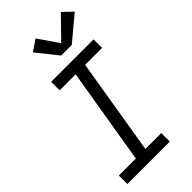

<svg xmlns="http://www.w3.org/2000/svg" viewBox="-300 -1051 1119 1119"><g transform="rotate(-45 260.0 -491.5)"><path d="M26 0V-70H166L265 -665H133V-735H483V-665H343L245 -70H376V0ZM283 -802 179 -932 248 -978 334 -853 461 -983 520 -927 370 -802Z"/></g></svg>

Font: Iosevka Curly Slab Oblique
Style: Regular
Weight: 400
Italic angle: -9°
Monospace: yes
Designer: Belleve Invis
Foundry: Belleve Invis
Version: Version 11.1.0; ttfautohint (v1.8.3)